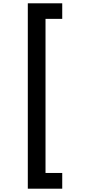

<svg xmlns="http://www.w3.org/2000/svg" viewBox="-20 -954 525 1160"><path d="M148 -934V186H356V91H255V-840H356V-934Z"/></svg>

Font: Malmofest Medium
Style: Regular
Weight: 500
Designer: Jonny Pinhorn (Poppins), Kolossal
Version: Version 1.004;Glyphs 3.1.2 (3151)